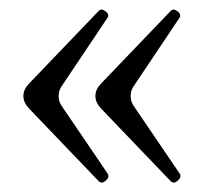

<svg xmlns="http://www.w3.org/2000/svg" viewBox="-20 -413 425 401"><path d="M40.5 -186.5Q28.8 -199.2 28.8 -212.4Q28.8 -226.1 40.5 -238.3L186.5 -390.6Q189 -393.1 191.9 -393.1Q195.3 -393.1 200.7 -389.2Q206.1 -384.8 206.1 -380.4Q206.1 -378.4 204.6 -376L108.4 -232.4Q102.5 -223.6 102.5 -212.4Q102.5 -201.2 108.4 -192.4L204.6 -50.8Q206.5 -48.3 206.5 -45.4Q206.5 -40.5 201.2 -36.1Q196.3 -31.7 192.4 -31.7Q189 -31.7 186.5 -34.2ZM190.9 -186.5Q179.2 -199.2 179.2 -212.4Q179.2 -226.1 190.9 -238.3L336.9 -390.6Q339.4 -393.1 342.3 -393.1Q345.7 -393.1 351.1 -389.2Q356.4 -384.8 356.4 -380.4Q356.4 -378.4 355 -376L258.8 -232.4Q252.9 -223.6 252.9 -212.4Q252.9 -201.2 258.8 -192.4L355 -50.8Q356.9 -48.3 356.9 -45.4Q356.9 -40.5 351.6 -36.1Q346.7 -31.7 342.8 -31.7Q339.4 -31.7 336.9 -34.2Z"/></svg>

Font: JuniusX
Style: Regular
Weight: 400
Designer: Peter S. Baker
Foundry: Briery Creek Software
Version: Version 1.004